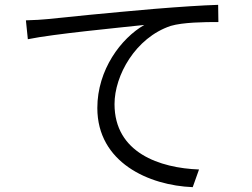

<svg xmlns="http://www.w3.org/2000/svg" viewBox="-20 -744 1040 793"><path d="M87 -660 95 -582C202 -604 466 -629 576 -641C480 -586 382 -456 382 -298C382 -73 595 22 776 29L802 -44C640 -50 453 -113 453 -314C453 -432 539 -588 685 -637C736 -652 823 -653 882 -653L881 -724C815 -722 724 -716 614 -707C430 -691 237 -672 175 -665C155 -663 125 -661 87 -660Z"/></svg>

Font: Noto Sans CJK HK DemiLight
Style: Regular
Weight: 350
Designer: Ryoko NISHIZUKA 西塚涼子 (kana, bopomofo & ideographs); Paul D. Hunt (Latin, Greek & Cyrillic); Sandoll Communications 산돌커뮤니
Foundry: Adobe
Version: Version 2.004;hotconv 1.0.118;makeotfexe 2.5.65603